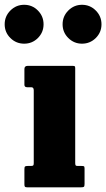

<svg xmlns="http://www.w3.org/2000/svg" viewBox="-92 -802 454 822"><path d="M259 -615Q225 -615 200.5 -639.2Q176 -663.5 176 -698Q176 -732.5 200.5 -757Q225 -781.5 259 -781.5Q293.5 -781.5 318 -757Q342.5 -732.5 342.5 -698Q342.5 -663.5 318 -639.2Q293.5 -615 259 -615ZM11.5 -615Q-23 -615 -47.5 -639.2Q-72 -663.5 -72 -698Q-72 -732.5 -47.5 -757Q-23 -781.5 11.5 -781.5Q46 -781.5 70.2 -757Q94.5 -732.5 94.5 -698Q94.5 -663.5 70.2 -639.2Q46 -615 11.5 -615ZM42 -428.5H24.5Q12.5 -428.5 12.5 -439V-506.5Q12.5 -520 26.5 -520H218.5Q225.5 -520 227.8 -518.5Q230 -517 230 -510V-104Q230 -97 231.8 -94.2Q233.5 -91.5 240.5 -91.5H256.5Q265 -91.5 267.5 -90Q270 -88.5 270 -80V-14.5Q270 -4.5 267 -2.2Q264 0 254 0H25.5Q17.5 0 15 -2.2Q12.5 -4.5 12.5 -12.5V-77Q12.5 -86.5 15 -89Q17.5 -91.5 26.5 -91.5H40Q47.5 -91.5 50 -93.5Q52.5 -95.5 52.5 -103.5V-415.5Q52.5 -428.5 42 -428.5Z"/></svg>

Font: Besley* Condensed Heavy
Style: Regular
Weight: 800
Width: 3
Designer: Owen Earl
Foundry: indestructible type*
Version: Version 3.000; ttfautohint (v1.8.3)